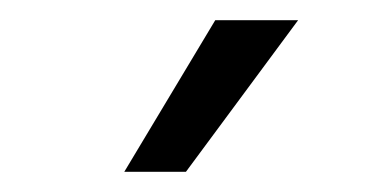

<svg xmlns="http://www.w3.org/2000/svg" viewBox="-20 -810 381 190"><path d="M103 -640 193 -790H275L164 -640Z"/></svg>

Font: Plus Jakarta Sans Light
Style: Regular
Weight: 300
Designer: Gumpita Rahayu
Foundry: Tokotype
Version: Version 2.006; ttfautohint (v1.8.4.7-5d5b)